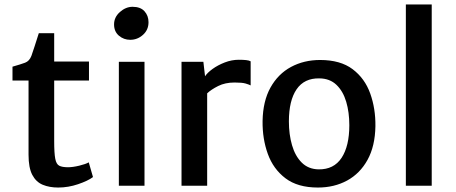

<svg xmlns="http://www.w3.org/2000/svg" viewBox="-20 -833 2046 861"><path d="M241 8Q201.5 8 171.5 -4.5Q141.5 -17 124.8 -48.8Q108 -80.5 108 -139V-472H36V-534Q73 -544.5 92.5 -551.8Q112 -559 121 -583Q127 -599.5 135.2 -625.2Q143.5 -651 154 -684H223V-557H379V-472H223V-200Q223 -146 227.8 -121.2Q232.5 -96.5 245.8 -89.8Q259 -83 285 -83Q306 -83 335.2 -90Q364.5 -97 378 -105L397 -39Q374.5 -22 330.2 -7Q286 8 241 8Z M513 0V-556H628V0ZM564 -654.5Q535 -654.5 513.2 -673Q491.5 -691.5 491.5 -723.5Q491.5 -756 517.8 -779.2Q544 -802.5 574.5 -802.5Q610 -802.5 628 -782.5Q646 -762.5 646 -733.5Q646 -699 621.2 -676.8Q596.5 -654.5 564 -654.5Z M794 0V-556H892L899.5 -491Q909.5 -506.5 933.2 -523.8Q957 -541 988 -553Q1019 -565 1051 -565Q1070 -565 1083.8 -563.5Q1097.5 -562 1104 -558V-450Q1096.5 -454 1081.2 -458.5Q1066 -463 1032 -463Q989.5 -463 958.2 -447.2Q927 -431.5 909 -414.5V0Z M1405.5 8Q1315 8 1260.2 -33.5Q1205.5 -75 1181 -142.8Q1156.5 -210.5 1157.5 -290Q1159 -379.5 1193 -440.5Q1227 -501.5 1285 -532.8Q1343 -564 1415.5 -564Q1506.5 -564 1561.2 -522.8Q1616 -481.5 1640.2 -413.8Q1664.5 -346 1663.5 -267Q1662 -177.5 1628.2 -116.2Q1594.5 -55 1536.8 -23.5Q1479 8 1405.5 8ZM1408.5 -73.5Q1477 -72.5 1511.8 -125.2Q1546.5 -178 1546.5 -271.5Q1546.5 -329.5 1532.5 -376.8Q1518.5 -424 1488.8 -452.5Q1459 -481 1412.5 -481.5Q1344.5 -483 1310 -432.5Q1275.5 -382 1275.5 -288.5Q1275.5 -230.5 1289.5 -182Q1303.5 -133.5 1333 -104Q1362.5 -74.5 1408.5 -73.5Z M1800 0V-813H1916V0Z"/></svg>

Font: Merriweather Sans
Style: Regular
Weight: 400
Designer: Eben Sorkin
Foundry: Eben Sorkin
Version: Version 1.008; ttfautohint (v1.7.19-72a1) -l 8 -r 50 -G 200 